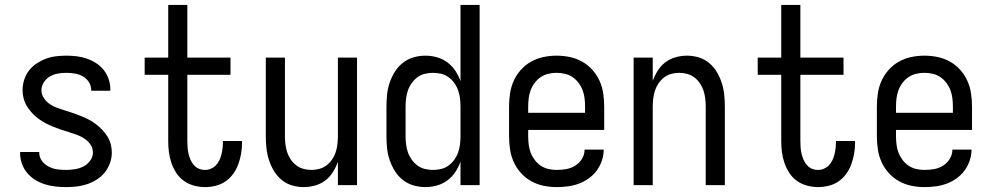

<svg xmlns="http://www.w3.org/2000/svg" viewBox="-20 -755 4040 783"><path d="M249 8Q227 8 205.5 5.5Q184 3 163 -3.5Q142 -10 123.5 -21.5Q105 -33 91 -49.5Q77 -66 69.5 -87Q62 -108 62 -130V-135H140V-132Q140 -114 151 -99Q162 -84 178.5 -75.5Q195 -67 213 -64.5Q231 -62 249 -62Q267 -62 285.5 -65Q304 -68 320 -76Q336 -84 347.5 -99.5Q359 -115 359 -133Q359 -151 349 -165.5Q339 -180 324.5 -189.5Q310 -199 294 -205Q278 -211 261.5 -216Q245 -221 228.5 -226.5Q212 -232 196 -238.5Q180 -245 165 -253Q150 -261 136 -271.5Q122 -282 110.5 -294.5Q99 -307 90 -321.5Q81 -336 76.5 -353Q72 -370 72 -387Q72 -408 78.5 -429Q85 -450 98 -467Q111 -484 129 -496Q147 -508 167 -515.5Q187 -523 208.5 -525.5Q230 -528 251 -528Q272 -528 293 -525.5Q314 -523 334 -516Q354 -509 372 -497.5Q390 -486 403 -469.5Q416 -453 423 -432.5Q430 -412 430 -391V-385H352V-388Q352 -405 342.5 -420Q333 -435 318 -443.5Q303 -452 285.5 -455Q268 -458 251 -458Q234 -458 216.5 -455Q199 -452 184 -443.5Q169 -435 159 -419.5Q149 -404 149 -387Q149 -370 159 -355Q169 -340 183 -330.5Q197 -321 213.5 -315Q230 -309 246.5 -304Q263 -299 279 -293.5Q295 -288 311 -281.5Q327 -275 342.5 -267Q358 -259 371.5 -248.5Q385 -238 397 -225.5Q409 -213 418 -198.5Q427 -184 431.5 -167Q436 -150 436 -133Q436 -111 428.5 -90Q421 -69 407.5 -52Q394 -35 375 -23Q356 -11 335.5 -4Q315 3 293 5.5Q271 8 249 8Z M816 8Q794 8 771.5 2Q749 -4 730.5 -17Q712 -30 699.5 -49Q687 -68 679.5 -89.5Q672 -111 669 -133.5Q666 -156 666 -179V-450H570V-520H666V-735H744V-520H920V-450H744V-179Q744 -166 745 -153Q746 -140 749 -127.5Q752 -115 757 -103.5Q762 -92 770.5 -82Q779 -72 791 -67Q803 -62 816 -62Q829 -62 840.5 -67Q852 -72 860.5 -81Q869 -90 874.5 -101.5Q880 -113 883 -125Q886 -137 887.5 -149.5Q889 -162 889 -174V-180H967V-171Q967 -149 963 -127Q959 -105 951.5 -84.5Q944 -64 931 -46Q918 -28 900 -15.5Q882 -3 860 2.5Q838 8 816 8Z M1219 8Q1194 8 1170.5 1Q1147 -6 1128 -22Q1109 -38 1096.5 -59Q1084 -80 1076.5 -103.5Q1069 -127 1066.5 -151.5Q1064 -176 1064 -200V-520H1142V-200Q1142 -183 1144 -166.5Q1146 -150 1151 -134.5Q1156 -119 1165.5 -105Q1175 -91 1188 -81Q1201 -71 1217 -66.5Q1233 -62 1250 -62Q1267 -62 1283 -66.5Q1299 -71 1312 -81Q1325 -91 1334.5 -105Q1344 -119 1349 -134.5Q1354 -150 1356 -166.5Q1358 -183 1358 -200V-520H1436V0H1358V-95Q1350 -73 1337.5 -53Q1325 -33 1306.5 -19Q1288 -5 1265 1.5Q1242 8 1219 8Z M1715 8Q1690 8 1666 1Q1642 -6 1622.5 -21.5Q1603 -37 1590 -58Q1577 -79 1569 -102.5Q1561 -126 1558.5 -150.5Q1556 -175 1556 -200V-320Q1556 -345 1558.5 -369.5Q1561 -394 1569 -417.5Q1577 -441 1590 -462Q1603 -483 1622.5 -498.5Q1642 -514 1666 -521Q1690 -528 1715 -528Q1739 -528 1762 -521.5Q1785 -515 1804 -501Q1823 -487 1836.5 -467Q1850 -447 1858 -424V-735H1936V0H1858V-96Q1850 -73 1836.5 -53Q1823 -33 1804 -19Q1785 -5 1762 1.5Q1739 8 1715 8ZM1746 -62Q1763 -62 1779.5 -66Q1796 -70 1809.5 -80Q1823 -90 1833 -104Q1843 -118 1848.5 -134Q1854 -150 1856 -166.5Q1858 -183 1858 -200V-320Q1858 -337 1856 -353.5Q1854 -370 1848.5 -386Q1843 -402 1833 -416Q1823 -430 1809.5 -440Q1796 -450 1779.5 -454Q1763 -458 1746 -458Q1729 -458 1712.5 -454Q1696 -450 1682.5 -440Q1669 -430 1659 -416Q1649 -402 1643.5 -386Q1638 -370 1636 -353.5Q1634 -337 1634 -320V-200Q1634 -183 1636 -166.5Q1638 -150 1643.5 -134Q1649 -118 1659 -104Q1669 -90 1682.5 -80Q1696 -70 1712.5 -66Q1729 -62 1746 -62Z M2250 8Q2223 8 2196.5 2.5Q2170 -3 2146.5 -16Q2123 -29 2104.5 -49.5Q2086 -70 2075 -94.5Q2064 -119 2060 -146Q2056 -173 2056 -200V-320Q2056 -347 2060 -374Q2064 -401 2075 -425.5Q2086 -450 2104.5 -470.5Q2123 -491 2146.5 -504Q2170 -517 2196.5 -522.5Q2223 -528 2250 -528Q2277 -528 2303.5 -522.5Q2330 -517 2353.5 -504Q2377 -491 2395.5 -470.5Q2414 -450 2425 -425.5Q2436 -401 2440 -374Q2444 -347 2444 -320V-225H2134V-200Q2134 -183 2136 -166Q2138 -149 2144 -133Q2150 -117 2160.5 -103Q2171 -89 2185 -79.5Q2199 -70 2216 -66Q2233 -62 2250 -62Q2270 -62 2289.5 -65.5Q2309 -69 2326 -79.5Q2343 -90 2353.5 -107.5Q2364 -125 2364 -145H2442Q2442 -122 2434.5 -100Q2427 -78 2413.5 -59.5Q2400 -41 2381 -27.5Q2362 -14 2340.5 -6Q2319 2 2296 5Q2273 8 2250 8ZM2366 -295V-320Q2366 -337 2364 -354Q2362 -371 2356 -387Q2350 -403 2339.5 -417Q2329 -431 2315 -440.5Q2301 -450 2284 -454Q2267 -458 2250 -458Q2233 -458 2216 -454Q2199 -450 2185 -440.5Q2171 -431 2160.5 -417Q2150 -403 2144 -387Q2138 -371 2136 -354Q2134 -337 2134 -320V-295Z M2564 0V-520H2642V-425Q2650 -447 2662.5 -467Q2675 -487 2693.5 -501Q2712 -515 2735 -521.5Q2758 -528 2781 -528Q2806 -528 2829.5 -521Q2853 -514 2872 -498Q2891 -482 2903.5 -461Q2916 -440 2923.5 -416.5Q2931 -393 2933.5 -368.5Q2936 -344 2936 -320V0H2858V-320Q2858 -337 2856 -353.5Q2854 -370 2849 -385.5Q2844 -401 2834.5 -415Q2825 -429 2812 -439Q2799 -449 2783 -453.5Q2767 -458 2750 -458Q2733 -458 2717 -453.5Q2701 -449 2688 -439Q2675 -429 2665.5 -415Q2656 -401 2651 -385.5Q2646 -370 2644 -353.5Q2642 -337 2642 -320V0Z M3316 8Q3294 8 3271.5 2Q3249 -4 3230.5 -17Q3212 -30 3199.5 -49Q3187 -68 3179.5 -89.5Q3172 -111 3169 -133.5Q3166 -156 3166 -179V-450H3070V-520H3166V-735H3244V-520H3420V-450H3244V-179Q3244 -166 3245 -153Q3246 -140 3249 -127.5Q3252 -115 3257 -103.5Q3262 -92 3270.5 -82Q3279 -72 3291 -67Q3303 -62 3316 -62Q3329 -62 3340.5 -67Q3352 -72 3360.5 -81Q3369 -90 3374.5 -101.5Q3380 -113 3383 -125Q3386 -137 3387.5 -149.5Q3389 -162 3389 -174V-180H3467V-171Q3467 -149 3463 -127Q3459 -105 3451.5 -84.5Q3444 -64 3431 -46Q3418 -28 3400 -15.5Q3382 -3 3360 2.5Q3338 8 3316 8Z M3750 8Q3723 8 3696.5 2.5Q3670 -3 3646.5 -16Q3623 -29 3604.5 -49.5Q3586 -70 3575 -94.5Q3564 -119 3560 -146Q3556 -173 3556 -200V-320Q3556 -347 3560 -374Q3564 -401 3575 -425.5Q3586 -450 3604.5 -470.5Q3623 -491 3646.5 -504Q3670 -517 3696.5 -522.5Q3723 -528 3750 -528Q3777 -528 3803.5 -522.5Q3830 -517 3853.5 -504Q3877 -491 3895.5 -470.5Q3914 -450 3925 -425.5Q3936 -401 3940 -374Q3944 -347 3944 -320V-225H3634V-200Q3634 -183 3636 -166Q3638 -149 3644 -133Q3650 -117 3660.5 -103Q3671 -89 3685 -79.5Q3699 -70 3716 -66Q3733 -62 3750 -62Q3770 -62 3789.5 -65.5Q3809 -69 3826 -79.5Q3843 -90 3853.5 -107.5Q3864 -125 3864 -145H3942Q3942 -122 3934.5 -100Q3927 -78 3913.5 -59.5Q3900 -41 3881 -27.5Q3862 -14 3840.5 -6Q3819 2 3796 5Q3773 8 3750 8ZM3866 -295V-320Q3866 -337 3864 -354Q3862 -371 3856 -387Q3850 -403 3839.5 -417Q3829 -431 3815 -440.5Q3801 -450 3784 -454Q3767 -458 3750 -458Q3733 -458 3716 -454Q3699 -450 3685 -440.5Q3671 -431 3660.5 -417Q3650 -403 3644 -387Q3638 -371 3636 -354Q3634 -337 3634 -320V-295Z"/></svg>

Font: Iosevka Term Curly
Style: Regular
Weight: 400
Designer: Belleve Invis
Foundry: Belleve Invis
Version: Version 32.3.0